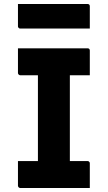

<svg xmlns="http://www.w3.org/2000/svg" viewBox="-20 -942 540 962"><path d="M330 -85H166L170 -131Q170 -147 170 -168Q170 -189 170 -205Q170 -256 170 -307Q170 -358 170 -409.5Q170 -461 170 -512.5Q170 -564 170 -615H334L330 -569Q330 -553 330 -532.5Q330 -512 330 -495Q330 -444 330 -392.5Q330 -341 330 -289.5Q330 -238 330 -187Q330 -136 330 -85ZM430 0H81Q79 0 77 -1Q75 -2 73.5 -3.5Q72 -5 71 -7Q70 -9 70 -11Q70 -33 70 -53Q70 -73 70 -93Q70 -113 70 -135H419Q422 -135 424.5 -133.5Q427 -132 428.5 -129.5Q430 -127 430 -124Q430 -102 430 -82Q430 -62 430 -42Q430 -22 430 0ZM70 -700H419Q424 -700 427 -697Q430 -694 430 -689Q430 -673 430 -657.5Q430 -642 430 -627Q430 -612 430 -597Q430 -582 430 -565H81Q77 -565 73.5 -568.5Q70 -572 70 -576Q70 -593 70 -608Q70 -623 70 -638Q70 -653 70 -668.5Q70 -684 70 -700ZM70 -922H419Q424 -922 427 -919Q430 -916 430 -911Q430 -882 430 -855Q430 -828 430 -799H81Q78 -799 75.5 -800.5Q73 -802 71.5 -804.5Q70 -807 70 -810Q70 -839 70 -866Q70 -893 70 -922Z"/></svg>

Font: Recursive ExtraBold
Style: Regular
Weight: 800
Version: Version 1.085